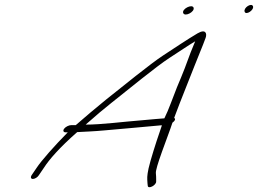

<svg xmlns="http://www.w3.org/2000/svg" viewBox="-20 -792 1068 795"><path d="M992.8 -744C997.4 -727 1032.7 -750 1027.6 -766C1021.5 -782 987.7 -760 992.8 -744ZM738.6 -738C745.3 -721 787.1 -743 781.6 -760C776 -777 731.8 -755 738.6 -738ZM245.5 -259C239.5 -251 242.6 -244 252.2 -244H260.6C206.1 -189 151.5 -127 132.3 -98L110.5 -66C105.6 -58 108.1 -51 116.1 -51C124.1 -51 135.6 -58 140.5 -66L162.3 -98C183.5 -131 225.6 -180 299.6 -245C335.6 -247 368.6 -248 411.7 -252C452.5 -256 608.9 -269 645.4 -273H650.4L639.6 -241C627.6 -207 602.5 -128 595.2 -95C588.1 -61 589.3 -55 590.7 -33L591.8 -23C592.9 -7 628 -25 626.6 -41L626.6 -51C626.5 -57 626.5 -65 625.4 -75C624.3 -85 633.3 -115 650.8 -164C668.2 -213 684.4 -254 694 -284C705 -292 708 -299 701.2 -304C730.9 -384 757.4 -447 784.9 -518C800.2 -558 818.4 -599 831.3 -635C837.7 -652 832.7 -674 798.1 -654C757.5 -630 702.1 -593 654.9 -562C604.2 -529 483.9 -431 418.4 -379C370.1 -340 333.2 -308 293.9 -274H275.9C265.1 -274 251.4 -267 245.5 -259ZM334.7 -276C375.2 -312 410.9 -342 442.5 -367C509.8 -420 627.2 -517 681.4 -552C729.8 -583 754.8 -601 788.2 -621C782.9 -608 775.9 -592 769.4 -575L744.8 -509C735.4 -485 724.9 -459 712.5 -430C694.3 -385 679.2 -339 660.6 -302C643.9 -301 612.2 -298 567.4 -294C489.4 -288 401.9 -276 334.7 -276Z"/></svg>

Font: MewTooHand
Style: UltimateItaWide
Weight: 400
Designer: Mew Too, Robert Jablonski
Version: Version 0.77